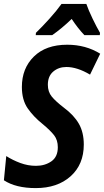

<svg xmlns="http://www.w3.org/2000/svg" viewBox="-21 -953 533 983"><path d="M246 -773Q294 -806 346 -856Q377 -809 411 -773H490L491 -785Q474 -814 453 -857.5Q432 -901 421 -933H294Q269 -898 232 -857Q195 -816 163 -785L162 -773ZM408 -213Q408 -275 383 -319Q358 -363 307 -401Q264 -434 244 -458.5Q224 -483 224 -519Q224 -563 251.5 -586.5Q279 -610 319 -610Q374 -610 440 -571L492 -678Q418 -724 323 -724Q214 -724 152.5 -663.5Q91 -603 91 -508Q91 -441 121 -398Q151 -355 196 -319Q237 -285 256 -260.5Q275 -236 275 -199Q275 -150 242 -127Q209 -104 163 -104Q122 -104 83 -118.5Q44 -133 11 -154L-1 -30Q60 10 162 10Q273 10 340.5 -50.5Q408 -111 408 -213Z"/></svg>

Font: Noto Sans UI SemiCondensed
Style: Bold Italic
Weight: 700
Width: 4
Designer: Monotype Design Team
Foundry: Monotype Imaging Inc.
Version: 1.001